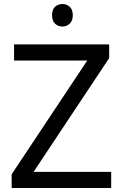

<svg xmlns="http://www.w3.org/2000/svg" viewBox="-20 -935 612 955"><path d="M533 0H38V-68L414 -634H50V-714H523V-646L147 -80H533ZM291 -915Q311 -915 326.5 -901.5Q342 -888 342 -859Q342 -831 326.5 -817Q311 -803 291 -803Q269 -803 254 -817Q239 -831 239 -859Q239 -888 254 -901.5Q269 -915 291 -915Z"/></svg>

Font: Noto Sans Bassa Vah
Style: Regular
Weight: 400
Designer: Monotype Design Team
Foundry: Monotype Imaging Inc.
Version: Version 2.002